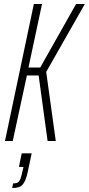

<svg xmlns="http://www.w3.org/2000/svg" viewBox="-20 -708 446 964"><path d="M5 0 150 -688H191L123 -369H182L362 -688H406L212 -347L260 0H219L174 -329H115L44 0ZM41 236 46 213Q61 213 69.5 208Q78 203 83 189Q88 175 93 151L98 130H75L89 62H139L120 152Q115 177 108.5 193Q102 209 94 218.5Q86 228 73 232Q60 236 41 236Z"/></svg>

Font: Saira UltraCondensed ExtraLight
Style: Italic
Weight: 250
Width: 1
Italic angle: -12°
Designer: Hector Gatti with collaboration of the Omnibus-Type team
Foundry: Omnibus-Type
Version: Version 1.101